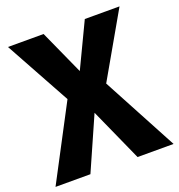

<svg xmlns="http://www.w3.org/2000/svg" viewBox="-138 -860 905 972"><g transform="rotate(-20 314.0 -374.0)"><path d="M416 -404 613 -748H426L312 -509L204 -748H12L205 -397L-4 0H184L310 -285L438 0H632Z"/></g></svg>

Font: Glow Sans SC Normal ExtraBold
Style: Regular
Weight: 800
Designer: Ryoko NISHIZUKA (kana, bopomofo & ideographs); Paul D. Hunt (Latin, Greek & Cyrillic); Sandoll Communications, Soo-young
Version: Version 0.93